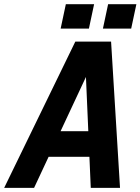

<svg xmlns="http://www.w3.org/2000/svg" viewBox="-58 -912 682 932"><path d="M-37.8 0 307.6 -710H481.2L524.6 0H382.6L359.2 -538.4L107.4 0ZM125.6 -151 188 -275.2H416L425.6 -151ZM236.4 -773.2 261.6 -891.6H398.8L373.6 -773.2ZM441.6 -773.2 466.8 -891.6H604L578.8 -773.2Z"/></svg>

Font: Geist Mono
Style: Italic
Weight: 400
Italic angle: -12°
Monospace: yes
Designer: Basement.studio, Andrés Briganti, Mateo Zaragoza
Foundry: Basement.studio, Vercel, Andrés Briganti, Guido Ferreyra, Mateo Zaragoza
Version: Version 1.500